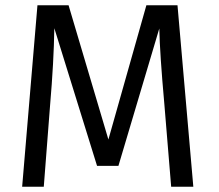

<svg xmlns="http://www.w3.org/2000/svg" viewBox="-20 -708 832 728"><path d="M713 0H629L603 -315Q586 -504 584 -600L429 -79H348L186 -601Q184 -473 170 -310L146 0H64L122 -688H240L391 -179L535 -688H653Z"/></svg>

Font: FiraSans
Style: Regular
Weight: 350
Designer: Carrois Corporate & Edenspiekermann AG
Foundry: Carrois Corporate GbR & Edenspiekermann AG
Version: Version 3.106;PS 003.106;hotconv 1.0.70;makeotf.lib2.5.58329